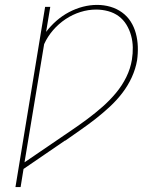

<svg xmlns="http://www.w3.org/2000/svg" viewBox="-20 -763 640 783"><path d="M43 0 164 -735H185L168 -633Q187 -658 210.5 -678.5Q234 -699 261.5 -713.5Q289 -728 318 -735.5Q347 -743 376 -743Q404 -743 430 -735.5Q456 -728 477.5 -712.5Q499 -697 513 -675Q527 -653 534 -627Q541 -601 542 -573Q543 -545 539 -517Q533 -482 517.5 -448Q502 -414 479 -384Q456 -354 428 -328Q400 -302 370 -278.5Q340 -255 309 -233.5Q278 -212 247 -190L244 -189Q202 -160 160 -131.5Q118 -103 76 -74L64 0ZM80 -101Q112 -123 144.5 -145Q177 -167 209 -189Q241 -211 273.5 -233Q306 -255 337.5 -278.5Q369 -302 398.5 -328Q428 -354 453 -384Q478 -414 495 -448.5Q512 -483 518 -520Q522 -545 521.5 -570Q521 -595 514.5 -618.5Q508 -642 495.5 -662.5Q483 -683 464 -697Q445 -711 421 -717.5Q397 -724 372 -724Q340 -724 308 -714Q276 -704 247.5 -685Q219 -666 196.5 -640Q174 -614 160 -583Z"/></svg>

Font: Iosevka Curly Thin Extended
Style: Italic
Weight: 100
Width: 7
Italic angle: -9°
Monospace: yes
Designer: Belleve Invis
Foundry: Belleve Invis
Version: Version 11.1.0; ttfautohint (v1.8.3)